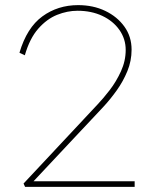

<svg xmlns="http://www.w3.org/2000/svg" viewBox="-20 -730 588 750"><path d="M78 0 72 -13 362 -323Q383 -345 408.5 -378Q434 -411 452.5 -451.5Q471 -492 471 -535Q471 -578 446.5 -613Q422 -648 379.5 -668Q337 -688 283 -688Q243 -688 203 -672Q163 -656 129.5 -618Q96 -580 77 -514L56 -524Q85 -622 145.5 -666Q206 -710 285 -710Q344 -710 391 -687.5Q438 -665 466 -626Q494 -587 494 -536Q494 -492 477.5 -452Q461 -412 436 -377Q411 -342 385 -314L111 -22H506V0Z"/></svg>

Font: Lexend Thin
Style: Regular
Weight: 100
Designer: Bonnie Shaver-Troup, Thomas Jockin
Foundry: Lexend
Version: Version 1.007; ttfautohint (v1.8.3)